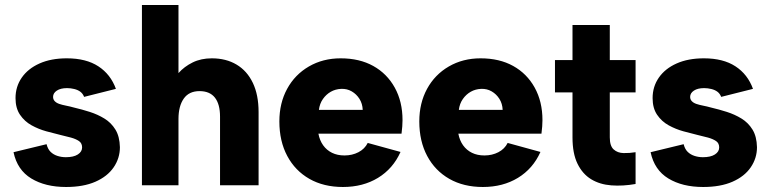

<svg xmlns="http://www.w3.org/2000/svg" viewBox="-20 -740 3076 767"><path d="M166 -164Q171 -144 182.5 -133Q194 -122 210 -117Q226 -112 243 -112Q274 -112 291 -123Q308 -134 308 -151Q308 -168 295.5 -176.5Q283 -185 263 -190.5Q243 -196 221 -201Q196 -207 165 -215.5Q134 -224 106 -239.5Q78 -255 60 -281.5Q42 -308 42 -348Q42 -394 67 -430Q92 -466 138 -486.5Q184 -507 247 -507Q324 -507 373 -475Q422 -443 443 -385L316 -353Q311 -366 301 -373.5Q291 -381 276.5 -384.5Q262 -388 248 -388Q222 -388 207 -378Q192 -368 192 -353Q192 -343 198.5 -336Q205 -329 216.5 -325Q228 -321 243.5 -318Q259 -315 277 -310Q307 -303 338.5 -293Q370 -283 397 -266.5Q424 -250 441 -222.5Q458 -195 459 -152Q459 -108 434 -71.5Q409 -35 361 -14Q313 7 244 7Q161 7 105 -27Q49 -61 34 -132Z M547 -720H693V-448Q716 -474 749.5 -490.5Q783 -507 826 -507Q883 -507 925 -482Q967 -457 990 -409Q1013 -361 1013 -292V0H859V-274Q859 -324 838.5 -350Q818 -376 777 -376Q735 -376 714 -346Q693 -316 693 -265V0H547Z M1350 7Q1273 7 1216 -25.5Q1159 -58 1127.5 -117Q1096 -176 1096 -255Q1096 -328 1127 -385Q1158 -442 1214 -474.5Q1270 -507 1341 -507Q1416 -507 1471 -476.5Q1526 -446 1557 -390Q1588 -334 1588 -260Q1588 -248 1587 -235Q1586 -222 1584 -206H1252Q1257 -179 1271 -159.5Q1285 -140 1306.5 -129.5Q1328 -119 1356 -119Q1387 -119 1412 -132Q1437 -145 1449 -169L1580 -133Q1550 -66 1490 -29.5Q1430 7 1350 7ZM1429 -301Q1428 -326 1416 -345Q1404 -364 1385 -375Q1366 -386 1343 -385Q1320 -384 1301.5 -373.5Q1283 -363 1270 -344.5Q1257 -326 1254 -301Z M1909 7Q1832 7 1775 -25.5Q1718 -58 1686.5 -117Q1655 -176 1655 -255Q1655 -328 1686 -385Q1717 -442 1773 -474.5Q1829 -507 1900 -507Q1975 -507 2030 -476.5Q2085 -446 2116 -390Q2147 -334 2147 -260Q2147 -248 2146 -235Q2145 -222 2143 -206H1811Q1816 -179 1830 -159.5Q1844 -140 1865.5 -129.5Q1887 -119 1915 -119Q1946 -119 1971 -132Q1996 -145 2008 -169L2139 -133Q2109 -66 2049 -29.5Q1989 7 1909 7ZM1988 -301Q1987 -326 1975 -345Q1963 -364 1944 -375Q1925 -386 1902 -385Q1879 -384 1860.5 -373.5Q1842 -363 1829 -344.5Q1816 -326 1813 -301Z M2267 -500V-640H2416V-500H2519V-371H2416V-191Q2416 -157 2431.5 -143Q2447 -129 2471 -128.5Q2495 -128 2519 -132V-5Q2468 4 2422 0.5Q2376 -3 2341.5 -24Q2307 -45 2287 -86Q2267 -127 2267 -191V-371H2197V-500Z M2711 -164Q2716 -144 2727.5 -133Q2739 -122 2755 -117Q2771 -112 2788 -112Q2819 -112 2836 -123Q2853 -134 2853 -151Q2853 -168 2840.5 -176.5Q2828 -185 2808 -190.5Q2788 -196 2766 -201Q2741 -207 2710 -215.5Q2679 -224 2651 -239.5Q2623 -255 2605 -281.5Q2587 -308 2587 -348Q2587 -394 2612 -430Q2637 -466 2683 -486.5Q2729 -507 2792 -507Q2869 -507 2918 -475Q2967 -443 2988 -385L2861 -353Q2856 -366 2846 -373.5Q2836 -381 2821.5 -384.5Q2807 -388 2793 -388Q2767 -388 2752 -378Q2737 -368 2737 -353Q2737 -343 2743.5 -336Q2750 -329 2761.5 -325Q2773 -321 2788.5 -318Q2804 -315 2822 -310Q2852 -303 2883.5 -293Q2915 -283 2942 -266.5Q2969 -250 2986 -222.5Q3003 -195 3004 -152Q3004 -108 2979 -71.5Q2954 -35 2906 -14Q2858 7 2789 7Q2706 7 2650 -27Q2594 -61 2579 -132Z"/></svg>

Font: Albert Sans ExtraBold
Style: Regular
Weight: 800
Designer: Andreas Rasmussen
Foundry: a.Foundry
Version: Version 1.025